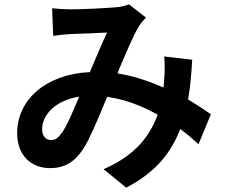

<svg xmlns="http://www.w3.org/2000/svg" viewBox="-20 -794 1040 884"><path d="M810 -200C841 -177 868 -154 894 -130L951 -268C922 -288 888 -311 846 -336C856 -391 861 -452 865 -519L736 -534C739 -504 739 -465 736 -426C735 -415 734 -403 733 -391C668 -419 599 -444 521 -456L527 -472C561 -552 594 -631 619 -672C627 -686 638 -698 652 -713L574 -774C557 -767 532 -761 507 -760C460 -756 358 -751 301 -751C279 -751 247 -753 220 -756L225 -629C251 -633 284 -636 304 -637C323 -638 348 -639 374 -640H385C418 -642 451 -643 473 -644C451 -599 425 -535 398 -472L394 -462C193 -453 59 -336 59 -181C59 -80 122 -20 210 -20C278 -20 323 -48 363 -108C391 -151 421 -223 451 -294L455 -304C461 -319 467 -334 474 -348C560 -336 635 -305 706 -266C673 -175 608 -80 457 -15L561 70C695 0 766 -87 810 -200ZM174 -195C174 -197 174 -198 174 -200C174 -263 233 -332 345 -349C317 -286 292 -221 266 -184C248 -159 235 -149 215 -149C193 -149 176 -165 174 -195Z"/></svg>

Font: Glow Sans TC Normal
Style: Bold
Weight: 700
Designer: Ryoko NISHIZUKA (kana, bopomofo & ideographs); Paul D. Hunt (Latin, Greek & Cyrillic); Sandoll Communications, Soo-young
Version: Version 0.93